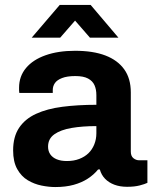

<svg xmlns="http://www.w3.org/2000/svg" viewBox="-20 -743 620 775"><path d="M203 12Q177 12 147.5 6Q118 0 92 -15.5Q66 -31 49.5 -60.5Q33 -90 33 -136Q33 -191 57 -227Q81 -263 125.5 -283.5Q170 -304 232 -312Q294 -320 369 -320V-359Q369 -382 361.5 -399Q354 -416 335.5 -426Q317 -436 284 -436Q251 -436 230.5 -428Q210 -420 201.5 -407.5Q193 -395 193 -380V-368H58Q57 -373 57 -377.5Q57 -382 57 -389Q57 -435 85 -468.5Q113 -502 164 -520Q215 -538 283 -538Q356 -538 405.5 -519Q455 -500 481.5 -463Q508 -426 508 -370V-131Q508 -113 518.5 -104.5Q529 -96 542 -96H575V-5Q565 0 544 5.5Q523 11 493 11Q464 11 441.5 2.5Q419 -6 404 -21.5Q389 -37 383 -59H376Q359 -38 334.5 -22Q310 -6 277.5 3Q245 12 203 12ZM250 -93Q278 -93 300 -101.5Q322 -110 337 -124.5Q352 -139 360.5 -160Q369 -181 369 -205V-234Q313 -234 269 -226.5Q225 -219 199.5 -201Q174 -183 174 -151Q174 -133 183 -120Q192 -107 209 -100Q226 -93 250 -93ZM108 -591 221 -723H346L458 -591H343L255 -692H311L223 -591Z"/></svg>

Font: Archivo SemiBold
Style: Bold
Weight: 700
Version: Version 2.001